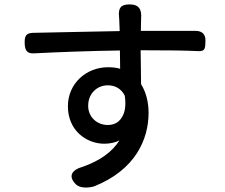

<svg xmlns="http://www.w3.org/2000/svg" viewBox="-20 -808 1020 871"><path d="M408 -397C424 -413 447 -421 469 -421C502 -421 530 -406 546 -374C553 -327 546 -294 531 -273C517 -251 495 -241 469 -241C422 -241 380 -275 380 -328C380 -358 391 -381 408 -397ZM619 -503 618 -580C738 -580 823 -579 881 -576C912 -575 911 -591 912 -622C913 -653 897 -668 866 -668H766H619L620 -717C620 -718 620 -720 620 -722C624 -765 611 -788 568 -788C528 -788 516 -772 520 -732C520 -727 521 -722 521 -717L523 -667C398 -665 240 -661 129 -659C97 -658 91 -643 92 -611C93 -579 103 -564 135 -566C250 -572 391 -577 524 -579L525 -496C509 -501 490 -503 470 -503C371 -503 288 -429 288 -326C288 -215 373 -156 453 -156C478 -156 502 -161 522 -171C487 -116 430 -78 357 -52C306 -38 287 -9 324 28C343 47 383 45 408 37C595 -38 654 -177 654 -296C654 -346 642 -391 620 -426Z"/></svg>

Font: GenSenRounded2 TW M
Style: Regular
Weight: 500
Version: Version 2.100;PS 2.1;hotconv 16.6.51;makeotf.lib2.5.65220 DE